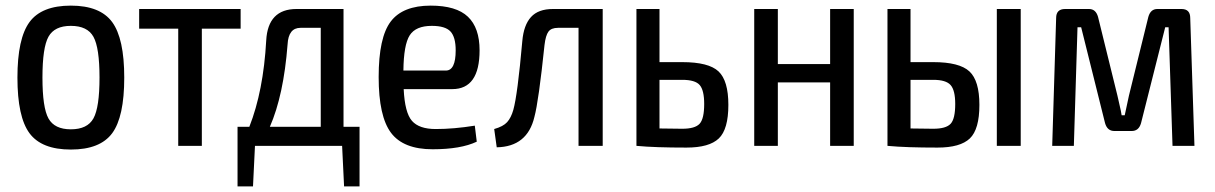

<svg xmlns="http://www.w3.org/2000/svg" viewBox="-20 -519 4321 683"><path d="M422 -243Q422 -103 379 -45Q336 13 232 13Q128 13 85 -45Q42 -103 42 -243Q42 -382 85 -440.5Q128 -499 232 -499Q336 -499 379 -440.5Q422 -382 422 -243ZM232 -427Q174 -427 152.5 -388.5Q131 -350 131 -243Q131 -136 152.5 -97.5Q174 -59 232 -59Q291 -59 312.5 -98Q334 -137 334 -243Q334 -349 312.5 -388Q291 -427 232 -427Z M836 -417H698V0H614V-417H475V-487H836Z M1259 -68V144H1204L1197 0H887L880 144H825V-68H867Q917 -195 927 -375Q933 -487 1035 -487H1202V-68ZM1121 -68V-420H1049Q1006 -420 1003 -361Q989 -180 940 -68Z M1530 -60Q1594 -60 1669 -72L1676 -15Q1619 12 1519 12Q1415 12 1371 -46.5Q1327 -105 1327 -245Q1327 -386 1370 -442.5Q1413 -499 1512 -499Q1603 -499 1644.5 -459.5Q1686 -420 1686 -340Q1686 -202 1589 -202H1416Q1420 -118 1445.5 -89Q1471 -60 1530 -60ZM1516 -427Q1459 -427 1437.5 -393.5Q1416 -360 1415 -268H1566Q1601 -268 1601 -340Q1601 -387 1582.5 -407Q1564 -427 1516 -427Z M2124 -487V0H2038V-420H1965Q1941 -420 1931 -406.5Q1921 -393 1917 -359Q1896 -158 1881 -103Q1856 3 1747 5L1738 -60Q1770 -69 1784 -84.5Q1798 -100 1806 -128Q1821 -181 1838 -373Q1843 -430 1869 -458.5Q1895 -487 1947 -487Z M2326 -298H2407Q2501 -298 2536 -265Q2571 -232 2571 -146Q2571 -59 2537 -26.5Q2503 6 2422 6Q2310 6 2246 0H2244V-487H2326ZM2326 -62 2407 -61Q2452 -61 2468.5 -78.5Q2485 -96 2485 -149Q2485 -198 2469 -216.5Q2453 -235 2407 -235H2326Z M3017 -487V0H2933V-226H2747V0H2663V-487H2747V-291H2933V-487Z M3219 -298H3300Q3393 -298 3428.5 -265Q3464 -232 3464 -146Q3464 -59 3430 -26.5Q3396 6 3315 6Q3203 6 3139 0H3137V-487H3219ZM3611 -487V0H3526V-487ZM3219 -62 3300 -61Q3345 -61 3361.5 -78.5Q3378 -96 3378 -149Q3378 -198 3361.5 -216.5Q3345 -235 3300 -235H3219Z M4097 -487H4183Q4214 -487 4214 -455L4229 0H4151L4137 -422H4125L4039 -81Q4031 -53 4006 -53H3944Q3919 -53 3911 -81L3826 -422H3813L3800 0H3723L3737 -455Q3737 -487 3769 -487H3854Q3878 -487 3886 -459L3955 -179Q3956 -173 3962 -148Q3968 -123 3970 -109H3981Q3984 -121 3996 -179L4065 -459Q4073 -487 4097 -487Z"/></svg>

Font: exo2condensed_r
Style: Regular
Weight: 400
Width: 3
Designer: Natanael Gama
Version: Version 1.001;PS 001.001;hotconv 1.0.70;makeotf.lib2.5.58329